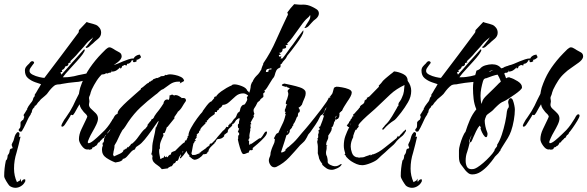

<svg xmlns="http://www.w3.org/2000/svg" viewBox="-31 -788 2805 917"><path d="M73 -161Q65 -157 60.5 -162Q56 -167 60 -172Q65 -177 66 -181Q67 -185 67 -190V-198Q67 -205 68 -206L74 -212Q75 -214 80 -216L85 -230Q78 -238 87 -247L88 -248V-249L90 -252L96 -262L97 -264H99Q97 -269 102 -275Q104 -280 108 -285Q112 -290 116 -296Q126 -307 127 -316Q129 -324 136 -330Q135 -330 135 -332Q135 -333 134 -333Q134 -334 135 -335V-336Q137 -338 142 -346.5Q147 -355 152 -364Q154 -367 156 -370Q158 -373 160 -377L165 -386L138 -395Q118 -402 103 -414.5Q88 -427 88 -451Q88 -462 94.5 -470Q101 -478 108 -484Q112 -488 112 -489Q120 -499 128 -494.5Q136 -490 128 -482L122 -474Q118 -468 114 -462.5Q110 -457 110 -449Q110 -439 124.5 -431.5Q139 -424 156.5 -420Q174 -416 181 -416Q222 -470 262 -523Q302 -576 342 -630Q346 -634 346 -644L383 -683Q387 -681 390.5 -680Q394 -679 398 -678Q402 -677 405.5 -676Q409 -675 413 -674Q421 -672 428 -669Q435 -666 441 -659Q452 -648 452 -632Q452 -615 438 -603Q423 -591 412 -580Q408 -577 404.5 -574Q401 -571 397 -567Q389 -559 379 -559V-566H382Q386 -571 390.5 -577Q395 -583 399 -588Q409 -599 414 -610Q410 -606 406.5 -603Q403 -600 399 -597Q395 -594 391.5 -590.5Q388 -587 384 -583Q379 -576 368 -563.5Q357 -551 344 -537Q333 -523 321.5 -512Q310 -501 305 -496L304 -495L308 -491L295 -486L296 -485Q296 -477 291 -474Q286 -471 281 -471Q279 -465 275.5 -460.5Q272 -456 264 -453Q265 -452 265 -450Q265 -449 266 -448Q266 -447 267 -446H265V-444H260Q259 -444 258 -440L261 -435Q262 -434 262 -431Q276 -446 289 -461Q302 -476 316 -492L370 -552H372Q372 -551 373 -551Q373 -550 374 -550Q374 -543 363 -528Q352 -513 336 -495.5Q320 -478 305.5 -462Q291 -446 283 -437Q280 -434 276 -428Q273 -425 269 -419H278Q291 -419 301.5 -420.5Q312 -422 323 -424Q328 -425 333 -426.5Q338 -428 343 -429Q348 -430 353 -431Q358 -432 363 -433Q375 -435 395 -439.5Q415 -444 424 -451Q450 -459 475 -463Q475 -463 476 -463.5Q477 -464 479 -465Q481 -465 482 -466Q484 -469 487 -469L495 -472L503 -474V-475Q517 -478 530 -483.5Q543 -489 557 -495Q570 -500 582.5 -504.5Q595 -509 608 -509L611 -515Q623 -527 638 -527V-524Q642 -520 642 -515Q642 -512 640 -512Q631 -503 620 -502Q621 -500 621.5 -499Q622 -498 622 -497Q622 -494 619 -494Q615 -491 609 -491Q604 -491 604 -497L607 -499Q601 -499 599 -501Q592 -483 576 -483L574 -475L563 -478Q558 -473 553 -473Q551 -468 549.5 -464.5Q548 -461 542 -461Q543 -462 543 -464Q542 -465 542 -466Q535 -458 525.5 -452Q516 -446 503 -446L502 -453H501Q502 -452 502 -448Q502 -444 498.5 -442Q495 -440 493 -440Q492 -440 492 -441H490Q485 -437 481 -437Q479 -437 478 -438H475Q470 -434 466 -433.5Q462 -433 454 -432Q441 -430 426.5 -425Q412 -420 399 -415Q398 -414 394 -414Q392 -414 392 -413Q361 -397 329 -396Q295 -393 263 -387Q260 -386 257 -385.5Q254 -385 250 -385Q246 -385 243 -384.5Q240 -384 237 -383Q231 -382 222 -373.5Q213 -365 205 -355Q197 -345 193 -339Q189 -335 184 -330.5Q179 -326 174 -322Q164 -315 156 -304Q154 -302 151 -299Q148 -296 146 -292Q141 -283 134 -282Q136 -277 132 -275L130 -273Q121 -264 121 -252Q118 -249 116 -244L115 -240L112 -236Q107 -229 102.5 -219.5Q98 -210 93 -199Q88 -188 83 -178.5Q78 -169 73 -161ZM42 109Q35 109 26.5 106Q18 103 13 98Q8 92 -1.5 76.5Q-11 61 -11 53Q-11 34 -9 16Q-7 -2 -3 -21Q3 -26 4 -33Q5 -40 6 -47Q14 -55 15 -67Q16 -79 27 -79L29 -81Q30 -82 28 -86Q26 -91 25 -94.5Q24 -98 27 -103Q28 -105 29 -107.5Q30 -110 31 -111Q32 -112 34 -118Q37 -129 39.5 -137.5Q42 -146 50 -155Q55 -159 59 -155.5Q63 -152 62 -147Q62 -141 59 -135H67Q63 -116 58 -97Q53 -78 48 -59Q36 -22 36 17Q36 52 50 82L64 74L69 65V76L71 81Q73 76 77 72Q81 68 89 68L90 75Q90 78 89 79Q83 92 70 100.5Q57 109 42 109Z M396 -73Q393 -73 391 -75Q390 -74 385 -74Q372 -74 359 -92Q346 -110 346 -123Q346 -146 358 -171L380 -217Q386 -229 386 -233Q386 -233 381 -241L376 -246Q374 -248 372.5 -249.5Q371 -251 369 -253Q363 -260 357 -269Q351 -278 349 -290Q347 -288 340 -275Q333 -262 326 -250Q319 -238 315 -238Q313 -238 312 -239Q311 -240 309 -240Q307 -240 304 -232Q300 -226 293 -214.5Q286 -203 279 -193Q272 -183 266 -183Q262 -183 262 -187Q262 -190 266 -198.5Q270 -207 275.5 -215.5Q281 -224 283 -226Q295 -243 303 -256Q311 -269 318 -283Q324 -296 330.5 -309.5Q337 -323 346 -340Q348 -354 352 -369Q367 -414 387.5 -447.5Q408 -481 439 -516Q446 -523 455.5 -533.5Q465 -544 475 -553Q485 -562 492 -562Q498 -562 506 -557Q510 -555 513 -553Q516 -551 519 -549L539 -538Q550 -532 550 -519Q550 -514 549 -513Q546 -502 529.5 -489.5Q513 -477 493.5 -464Q474 -451 462 -439Q444 -423 431 -403Q418 -383 407 -360Q406 -356 404.5 -353Q403 -350 402 -346Q401 -339 397 -330Q396 -328 395 -325.5Q394 -323 394 -320Q394 -315 395 -313Q396 -310 396 -305Q396 -299 395 -297Q394 -294 394 -288Q394 -277 405 -267.5Q416 -258 426.5 -247Q437 -236 437 -222Q437 -210 429 -193Q421 -176 411 -159Q401 -142 395 -128L390 -116L388 -109Q388 -107 389 -107L391 -104Q400 -104 416 -117Q432 -130 448 -145.5Q464 -161 470 -167Q482 -180 492 -194.5Q502 -209 511 -224Q513 -229 517.5 -235.5Q522 -242 527 -242Q533 -242 533 -235Q533 -229 522.5 -211.5Q512 -194 500 -177Q488 -160 483 -155L482 -153V-152Q479 -145 473 -143Q472 -142 470 -138Q468 -134 467 -133Q467 -131 464 -129L460 -128Q459 -124 454 -121L448 -115Q447 -115 447 -114Q447 -113 446 -113Q445 -107 438 -107Q436 -103 432.5 -97Q429 -91 424 -91Q419 -84 411 -84Q410 -83 410 -81Q410 -80 409 -79Q407 -74 400 -74Q399 -73 396 -73Z M742 20Q732 8 721.5 1.5Q711 -5 703.5 -13.5Q696 -22 696 -37H698L695 -52L692 -49L690 -46Q691 -50 692 -53.5Q693 -57 694 -60Q695 -65 695.5 -69.5Q696 -74 696 -79Q696 -92 698 -104.5Q700 -117 703 -129Q706 -141 708.5 -153.5Q711 -166 713 -180H715L726 -206L725 -211Q723 -207 722 -206Q721 -204 719 -202Q708 -186 692 -163.5Q676 -141 660 -121.5Q644 -102 631 -94Q623 -89 620 -86.5Q617 -84 613 -74Q603 -72 593.5 -61Q584 -50 575 -40Q566 -30 555 -29L554 -24Q548 -18 538 -15.5Q528 -13 520 -12Q498 -20 477 -34Q456 -48 456 -73Q456 -83 459 -90H460V-95Q458 -98 459 -103Q460 -108 462 -108L463 -107Q465 -110 465.5 -117Q466 -124 466 -126L468 -128Q468 -135 475 -143Q482 -151 488.5 -158Q495 -165 495 -168Q496 -169 496 -171Q496 -176 495 -179Q493 -183 494 -186V-190H498L501 -195V-197Q498 -199 498 -200V-202Q498 -205 500 -207L503 -210V-211Q503 -212 504 -213V-215L509 -220Q513 -224 515 -225Q523 -236 528 -245H532L533 -244Q532 -246 531.5 -247Q531 -248 531 -249Q531 -257 544.5 -272Q558 -287 577 -304.5Q596 -322 614 -337.5Q632 -353 642 -362V-367H644Q648 -369 652.5 -373Q657 -377 662 -381Q672 -391 679 -392L681 -397L687 -398Q688 -399 689 -400Q690 -401 691 -402Q693 -403 694 -403Q695 -403 696 -404L697 -405L699 -406V-407Q699 -407 699 -407.5Q699 -408 700 -409L718 -416L720 -415L734 -421L737 -424H738L751 -425L758 -429L760 -431V-430L761 -431L763 -429Q772 -433 781 -433Q790 -433 805 -430Q820 -427 833 -420.5Q846 -414 848 -403V-401L827 -389Q829 -394 830 -395V-396Q830 -398 826 -398H820Q799 -398 781.5 -386Q764 -374 748 -362Q739 -360 729 -350Q719 -340 711 -335Q672 -305 640.5 -275.5Q609 -246 581 -205Q576 -197 568 -184.5Q560 -172 554 -167Q549 -158 544 -149Q539 -140 535 -130Q531 -120 526 -111Q521 -102 516 -94Q516 -82 513 -71Q511 -65 511 -61Q510 -58 510 -55Q510 -52 509 -50L513 -41Q525 -46 542 -54Q559 -62 559 -72Q565 -74 565 -74H567V-76Q569 -78 570 -78H573L576 -82V-87L580 -83L593 -96Q593 -101 600 -102Q617 -116 630 -135Q637 -145 644 -154Q651 -163 659 -171H661L674 -187L673 -191L687 -209H689Q691 -215 695 -221L698 -219L706 -230L705 -231Q710 -239 716 -247Q722 -255 728 -262Q734 -270 739.5 -278Q745 -286 750 -294Q750 -301 755 -307Q760 -313 768 -313L775 -311Q779 -318 779 -333Q784 -332 787 -335Q787 -335 793 -337V-335L801 -332Q805 -334 807 -334Q815 -334 823 -329.5Q831 -325 837 -320Q837 -318 838 -319Q838 -320 839 -320H844Q857 -320 857 -309V-306Q852 -299 847.5 -292Q843 -285 839 -278Q831 -264 817 -253V-251L801 -228L803 -224L769 -182L766 -181Q764 -174 761.5 -167.5Q759 -161 756 -154L747 -151Q749 -149 749 -146Q749 -142 750 -141Q742 -126 736.5 -111Q731 -96 733 -79Q730 -77 729.5 -73.5Q729 -70 729 -67Q729 -62 729.5 -57.5Q730 -53 731 -48Q732 -43 733 -38Q734 -33 735 -28L746 -34H749L750 -35L752 -38Q752 -41 755 -45L757 -37L766 -41V-37H767Q771 -37 773 -43Q775 -45 778 -47.5Q781 -50 785 -50L786 -52V-55Q786 -60 793 -63Q797 -64 799.5 -65.5Q802 -67 804 -67H805L831 -93H832Q834 -96 840.5 -101.5Q847 -107 852 -109V-116L859 -118H860L883 -150Q883 -149 885 -149Q887 -149 888 -148Q889 -148 891.5 -151.5Q894 -155 894 -157Q895 -158 896.5 -159.5Q898 -161 902 -162Q905 -164 907 -164.5Q909 -165 910 -166Q899 -145 890.5 -128Q882 -111 874 -94Q866 -77 856 -61.5Q846 -46 831 -31L827 -35L834 -44L833 -50L831 -49V-45L824 -38Q823 -25 815 -19H811L809 -20V-15L803 -8L800 -9L788 8V5L786 6Q784 7 782 8Q780 9 778 10Q772 12 771 16ZM842 -59Q842 -62 843 -63L845 -66L841 -65H842L839 -60L840 -61Z M897 -25Q893 -25 893 -27Q889 -29 888 -29L885 -31L884 -33H883L872 -42L874 -46Q862 -55 859.5 -70Q857 -85 857 -98Q857 -108 859 -116.5Q861 -125 866 -133L864 -136L869 -139V-141Q869 -155 881.5 -177.5Q894 -200 910 -222Q926 -244 937 -255L936 -256Q940 -261 948 -272.5Q956 -284 964.5 -293.5Q973 -303 978 -303L992 -319V-324L995 -326L1004 -329L1003 -331Q1012 -342 1025.5 -351.5Q1039 -361 1051 -368L1068 -377L1074 -379L1077 -382Q1080 -385 1089 -385Q1103 -385 1124.5 -376.5Q1146 -368 1150 -355Q1157 -350 1159 -345Q1162 -351 1163.5 -358Q1165 -365 1166 -371Q1166 -382 1172 -394L1175 -397Q1181 -413 1195 -427Q1202 -433 1207.5 -441Q1213 -449 1217 -456Q1217 -459 1222 -472Q1228 -483 1226 -485Q1244 -511 1259.5 -539Q1275 -567 1288 -597Q1301 -627 1315 -656.5Q1329 -686 1342 -714Q1344 -715 1344 -719Q1344 -722 1343 -724Q1342 -726 1341 -728L1357 -749Q1362 -754 1366 -759Q1370 -764 1374 -768Q1385 -767 1396 -766Q1407 -765 1417 -766Q1439 -766 1459 -756Q1468 -752 1480 -744.5Q1492 -737 1492 -724Q1492 -711 1479 -699Q1472 -694 1466.5 -689Q1461 -684 1457 -679Q1450 -671 1443 -663.5Q1436 -656 1425 -654L1422 -657H1425Q1430 -668 1441 -684Q1451 -698 1451 -710Q1451 -715 1450 -716L1448 -715L1449 -714Q1445 -708 1440 -704Q1435 -700 1430 -695Q1426 -691 1422 -686Q1418 -681 1414 -676Q1408 -668 1393.5 -647.5Q1379 -627 1364.5 -607.5Q1350 -588 1342 -582L1341 -579H1339Q1341 -576 1346 -576Q1341 -572 1332 -572Q1336 -568 1336 -565Q1336 -559 1330 -557Q1324 -555 1319 -555Q1319 -539 1307 -536Q1306 -535 1305 -535Q1304 -535 1304 -536H1301Q1304 -534 1306.5 -531.5Q1309 -529 1310 -528L1308 -527L1309 -526H1305Q1299 -526 1301 -524L1302 -518H1308Q1313 -518 1315 -516H1312L1309 -508Q1311 -509 1318 -509Q1332 -526 1343.5 -543Q1355 -560 1368 -576Q1380 -593 1392 -610Q1404 -627 1417 -643L1416 -645Q1418 -643 1418 -638Q1418 -630 1409 -614.5Q1400 -599 1387 -581.5Q1374 -564 1361.5 -547.5Q1349 -531 1341 -522Q1339 -518 1336 -512.5Q1333 -507 1329 -503Q1325 -499 1321 -494Q1317 -489 1315 -484Q1309 -483 1309 -479V-471Q1309 -466 1304 -464Q1293 -460 1288.5 -450.5Q1284 -441 1281.5 -430.5Q1279 -420 1271 -412Q1268 -408 1260 -394.5Q1252 -381 1244 -368.5Q1236 -356 1231 -356L1235 -349Q1225 -342 1226 -339Q1227 -338 1227 -326Q1227 -324 1219 -319Q1211 -313 1211 -309L1199 -299Q1195 -290 1191 -283Q1187 -276 1184 -272Q1176 -263 1184 -244Q1178 -237 1181 -234Q1183 -230 1177 -223L1166 -203V-202L1170 -195L1165 -194L1166 -183Q1165 -184 1165 -183Q1165 -178 1168 -178L1163 -172L1165 -168L1161 -148Q1159 -140 1161 -128Q1156 -126 1156 -117Q1156 -114 1159 -114L1158 -102Q1161 -102 1161 -99L1159 -97L1161 -95Q1164 -97 1165 -100Q1166 -103 1170 -101L1207 -127L1214 -128Q1222 -136 1229.5 -149.5Q1237 -163 1244 -159Q1246 -148 1231 -131.5Q1216 -115 1199 -100.5Q1182 -86 1176 -81V-73Q1176 -72 1173.5 -71.5Q1171 -71 1170 -70Q1168 -72 1165.5 -71Q1163 -70 1161 -70L1155 -57L1154 -59Q1151 -58 1148.5 -57Q1146 -56 1144 -55Q1138 -52 1132 -52Q1126 -52 1120 -68Q1114 -84 1109.5 -102Q1105 -120 1105 -124L1107 -126Q1105 -130 1107 -133Q1109 -136 1105 -138L1110 -143H1111V-152Q1111 -157 1106 -155L1105 -158L1107 -163V-164L1110 -169L1109 -171Q1109 -173 1110 -173Q1111 -173 1112 -174H1111L1106 -178Q1105 -181 1105 -188Q1105 -197 1110 -197Q1110 -208 1113 -217Q1116 -226 1107 -222L1101 -218Q1100 -215 1097 -215Q1095 -211 1089.5 -203Q1084 -195 1078 -196V-195Q1078 -194 1079 -193Q1079 -187 1067 -177.5Q1055 -168 1057 -157L1039 -143L1041 -141H1039L1040 -138Q1029 -124 1011 -124Q1004 -124 1001 -115Q998 -106 992 -106L995 -105Q988 -98 977.5 -88Q967 -78 965 -68L964 -69L966 -66L960 -62Q960 -55 953 -53Q946 -51 939 -51Q933 -41 920.5 -33Q908 -25 897 -25ZM1241 -444Q1251 -444 1251 -447Q1251 -452 1254 -456H1260Q1266 -456 1266 -458Q1265 -459 1265 -462Q1261 -461 1257 -460Q1253 -459 1249 -459Q1239 -457 1239 -446V-445ZM887 -48H898Q900 -48 904 -49Q908 -50 911 -52Q917 -55 923 -55Q923 -56 921 -57Q921 -59 923 -59Q924 -58 924 -59H925Q929 -64 934 -67Q939 -70 944 -74Q953 -79 960 -88L963 -86L964 -91Q970 -91 970 -97Q970 -103 980 -103Q986 -109 993.5 -116.5Q1001 -124 1008 -134Q1016 -143 1023 -151Q1030 -159 1036 -166L1037 -164V-165Q1043 -171 1045 -174Q1046 -176 1047.5 -178Q1049 -180 1051 -183L1054 -181Q1060 -181 1060 -187L1059 -189L1066 -195V-198Q1067 -198 1068 -197Q1068 -196 1070 -194Q1069 -198 1071.5 -201Q1074 -204 1078 -203L1077 -206L1086 -219Q1088 -221 1091.5 -224Q1095 -227 1098 -234Q1100 -241 1102.5 -245Q1105 -249 1106 -251Q1114 -251 1116 -265Q1118 -279 1129 -287Q1136 -287 1139 -291Q1142 -295 1145 -301Q1149 -307 1150 -314Q1148 -320 1148 -322Q1148 -326 1151 -327Q1154 -330 1154 -331Q1154 -333 1146.5 -337Q1139 -341 1137 -342Q1137 -341 1136.5 -340.5Q1136 -340 1135 -341Q1134 -342 1130 -342Q1110 -342 1094.5 -328.5Q1079 -315 1064 -301Q1049 -287 1032 -287Q1030 -280 1024.5 -275.5Q1019 -271 1014 -268V-264L1005 -259V-257Q1007 -251 1003 -253H995V-248Q994 -246 994 -243Q987 -238 976 -230Q965 -222 961 -213L959 -214L956 -211L958 -209L954 -203L950 -205L951 -199Q946 -194 935 -183Q924 -172 925 -164H921L918 -152H915L911 -147H908L909 -146V-138Q907 -138 907 -135L909 -133L899 -119L904 -118V-116Q904 -114 898 -114L899 -112Q898 -109 896 -106.5Q894 -104 893 -103Q892 -101 890 -90Q888 -79 886 -68Q884 -57 883 -56Z M1554 23Q1539 23 1528.5 16Q1518 9 1507 -2L1509 -4Q1509 -5 1507 -7Q1500 -16 1497.5 -21Q1495 -26 1493 -31Q1492 -36 1491 -41Q1490 -46 1487 -55Q1486 -59 1487 -60V-80Q1487 -85 1487 -89.5Q1487 -94 1486 -99Q1485 -103 1484.5 -106.5Q1484 -110 1484 -112Q1484 -113 1486 -119Q1486 -122 1487 -123Q1485 -125 1485 -126Q1485 -126 1485 -126.5Q1485 -127 1486 -128L1487 -129Q1487 -129 1488 -130Q1488 -131 1489 -132Q1488 -132 1488 -133Q1488 -135 1489 -135Q1487 -145 1490 -150Q1493 -156 1490 -167H1495V-174L1496 -175L1491 -182L1498 -183V-184Q1498 -185 1499 -186Q1510 -212 1517 -237L1511 -236V-243H1513Q1518 -251 1522 -261Q1524 -266 1526 -269Q1528 -272 1529 -276L1528 -275Q1521 -268 1520 -260Q1519 -255 1516.5 -251Q1514 -247 1510 -243Q1506 -239 1503 -238Q1499 -235 1497 -230Q1488 -210 1475.5 -192Q1463 -174 1451 -157Q1449 -154 1445 -150Q1441 -146 1439 -141Q1436 -136 1434 -131L1428 -121Q1426 -117 1423 -114Q1420 -111 1416 -107L1402 -94Q1377 -65 1350.5 -36.5Q1324 -8 1289 9Q1286 10 1284 10.5Q1282 11 1280 11Q1268 11 1260.5 0Q1253 -11 1253 -22Q1253 -27 1255 -33L1259 -43Q1261 -49 1261 -54Q1261 -59 1263 -65Q1266 -76 1270 -85.5Q1274 -95 1279 -106Q1279 -106 1281 -115Q1281 -122 1282 -124Q1277 -126 1277 -127Q1277 -128 1278 -128V-129Q1281 -135 1285.5 -143.5Q1290 -152 1298 -153Q1303 -164 1307.5 -174Q1312 -184 1317 -194Q1327 -213 1332 -237L1335 -241H1333L1330 -245L1334 -251L1328 -254L1334 -257H1330V-259Q1329 -260 1329 -262Q1329 -264 1330 -265Q1334 -272 1335 -279Q1337 -287 1341 -291H1340L1339 -290H1337Q1334 -290 1334 -292V-293Q1334 -304 1340 -314Q1341 -318 1342 -321Q1343 -324 1344 -328Q1345 -331 1345.5 -334Q1346 -337 1346 -340Q1346 -344 1345 -346Q1343 -350 1343 -353Q1343 -357 1346.5 -360Q1350 -363 1353 -365V-366Q1351 -367 1345.5 -369.5Q1340 -372 1339 -372L1340 -376Q1338 -374 1337 -374Q1338 -374 1337 -373H1335Q1332 -374 1324 -376Q1315 -378 1315 -382Q1315 -384 1320 -386.5Q1325 -389 1327 -389Q1341 -386 1361.5 -381.5Q1382 -377 1400.5 -371Q1419 -365 1426 -355Q1428 -352 1428.5 -348.5Q1429 -345 1429 -342Q1429 -333 1424.5 -322Q1420 -311 1416 -302Q1413 -296 1413 -294Q1413 -294 1411 -288Q1406 -283 1404 -280Q1400 -276 1395 -274L1396 -271L1397 -270Q1399 -268 1399 -267Q1401 -263 1401 -259Q1401 -257 1400 -254Q1399 -251 1395 -250L1393 -248H1394Q1392 -244 1392 -241V-238Q1392 -236 1391 -233Q1390 -230 1387 -229Q1385 -224 1380.5 -213Q1376 -202 1372 -198L1369 -192L1370 -189L1366 -186Q1365 -179 1358 -172Q1351 -167 1353 -158H1351Q1352 -157 1352 -156Q1352 -154 1350 -154Q1349 -151 1346 -147.5Q1343 -144 1337 -142Q1334 -131 1328 -112.5Q1322 -94 1317 -79Q1312 -64 1311 -61Q1312 -60 1315 -60Q1319 -60 1327 -64.5Q1335 -69 1333 -76Q1337 -76 1340 -81Q1344 -85 1347 -86Q1359 -96 1370 -106.5Q1381 -117 1391 -129Q1401 -141 1411 -153Q1421 -165 1431 -176Q1432 -177 1443.5 -191Q1455 -205 1471 -225Q1487 -245 1503 -266Q1519 -287 1529 -302Q1539 -317 1538 -321H1546L1547 -320L1549 -322L1544 -321V-327H1546Q1548 -330 1550 -333Q1552 -336 1554 -338Q1557 -341 1559 -350Q1560 -354 1561 -357.5Q1562 -361 1563 -365Q1565 -372 1574 -373L1575 -374Q1584 -374 1602 -371Q1620 -368 1634.5 -362Q1649 -356 1649 -346Q1649 -338 1642.5 -326Q1636 -314 1628 -303Q1624 -298 1621 -292Q1618 -286 1614 -281Q1607 -270 1602 -258H1599V-256Q1597 -255 1593.5 -251.5Q1590 -248 1588 -246H1591Q1591 -241 1590 -238L1589 -230L1583 -220H1578Q1578 -216 1573 -216Q1570 -216 1570 -218Q1569 -218 1569 -221Q1569 -223 1571 -223L1576 -233L1574 -235Q1571 -228 1569.5 -223Q1568 -218 1570 -210H1569L1570 -209L1565 -207L1564 -200L1561 -191Q1558 -181 1552 -179L1554 -175L1551 -163L1548 -159H1549L1536 -139Q1537 -138 1537 -134Q1537 -126 1533 -119Q1529 -112 1527 -103L1528 -100L1526 -98Q1527 -98 1527 -96L1536 -93Q1531 -93 1529 -94V-87Q1529 -83 1529 -79.5Q1529 -76 1528 -72Q1527 -68 1526.5 -65Q1526 -62 1526 -58Q1526 -50 1529 -44Q1531 -41 1531.5 -37.5Q1532 -34 1533 -30Q1534 -28 1534 -23.5Q1534 -19 1534 -14Q1535 -6 1547.5 0Q1560 6 1568 6Q1578 6 1584 3Q1590 0 1598 -5L1597 -4H1601V-3Q1596 8 1580 15.5Q1564 23 1554 23ZM1340 -154H1341Q1343 -158 1345 -159L1344 -163Q1342 -160 1340 -154Z M1699 1Q1685 1 1672 -4.5Q1659 -10 1648 -17Q1644 -19 1632.5 -29Q1621 -39 1620 -45L1614 -51L1618 -54Q1615 -63 1613 -73Q1611 -83 1611 -92Q1611 -118 1618.5 -138.5Q1626 -159 1637 -181H1633L1625 -188Q1626 -190 1627 -190.5Q1628 -191 1629 -192H1628L1631 -197L1634 -199L1636 -201L1635 -204Q1636 -205 1637.5 -207Q1639 -209 1641 -211Q1642 -213 1644 -215V-219L1649 -222V-224Q1649 -226 1651 -226V-231L1653 -230V-232L1660 -234L1661 -235L1656 -234V-242Q1662 -244 1669 -254L1682 -268L1684 -272Q1686 -272 1687 -273Q1687 -282 1698.5 -288.5Q1710 -295 1710 -305Q1710 -310 1714 -310H1716L1714 -311Q1719 -314 1721 -315Q1723 -316 1720 -320L1733 -327L1779 -374Q1778 -375 1778 -377Q1778 -381 1780 -381Q1785 -386 1789.5 -391Q1794 -396 1798 -402Q1803 -407 1808 -411.5Q1813 -416 1818 -420L1835 -434Q1839 -437 1843 -440Q1847 -443 1851 -447Q1873 -445 1894.5 -434.5Q1916 -424 1916 -402Q1933 -379 1933 -354Q1933 -326 1917.5 -299.5Q1902 -273 1885 -251Q1879 -244 1870 -232.5Q1861 -221 1854 -215Q1838 -205 1826 -195Q1814 -185 1800 -169H1795V-172Q1795 -176 1797 -176Q1798 -178 1800 -180Q1802 -182 1803 -183L1808 -190L1815 -197Q1828 -210 1842 -233.5Q1856 -257 1865 -273Q1866 -279 1872 -283Q1871 -288 1872.5 -293.5Q1874 -299 1878 -303Q1882 -308 1884.5 -313Q1887 -318 1889 -323Q1896 -337 1898 -351.5Q1900 -366 1901 -382Q1882 -373 1865 -362Q1848 -351 1833 -337L1773 -280Q1762 -269 1741.5 -251.5Q1721 -234 1703 -216.5Q1685 -199 1680 -189V-188H1682V-182H1681Q1679 -178 1676 -176L1673 -172Q1672 -171 1672 -168H1667Q1664 -161 1661 -154Q1658 -147 1656 -139V-133L1655 -131Q1644 -110 1644 -88Q1644 -75 1650 -58Q1656 -41 1672 -37Q1673 -37 1675 -37Q1677 -37 1680 -36Q1685 -33 1687 -36H1691Q1705 -36 1709.5 -38.5Q1714 -41 1724 -44L1733 -47Q1735 -49 1736 -49H1739V-45L1749 -52V-50Q1776 -58 1806.5 -83Q1837 -108 1863 -128Q1865 -133 1868 -135V-140L1872 -136H1875L1881 -144Q1885 -147 1888 -151Q1891 -155 1896 -160Q1899 -162 1901.5 -164.5Q1904 -167 1908 -170V-161H1907Q1904 -156 1900.5 -150.5Q1897 -145 1892 -140Q1886 -136 1881.5 -131.5Q1877 -127 1872 -123Q1868 -119 1864 -115Q1860 -111 1857 -106Q1851 -98 1841 -90Q1833 -83 1824.5 -75.5Q1816 -68 1808 -60Q1790 -45 1774 -29Q1764 -19 1739 -9Q1714 1 1699 1ZM1641 -191Q1641 -190 1640.5 -189.5Q1640 -189 1640 -188Q1643 -192 1646 -200L1645 -199Q1644 -196 1643 -194.5Q1642 -193 1641 -191Z M1967 -161Q1959 -157 1954.5 -162Q1950 -167 1954 -172Q1959 -177 1960 -181Q1961 -185 1961 -190V-198Q1961 -205 1962 -206L1968 -212Q1969 -214 1974 -216L1979 -230Q1972 -238 1981 -247L1982 -248V-249L1984 -252L1990 -262L1991 -264H1993Q1991 -269 1996 -275Q1998 -280 2002 -285Q2006 -290 2010 -296Q2020 -307 2021 -316Q2023 -324 2030 -330Q2029 -330 2029 -332Q2029 -333 2028 -333Q2028 -334 2029 -335V-336Q2031 -338 2036 -346.5Q2041 -355 2046 -364Q2048 -367 2050 -370Q2052 -373 2054 -377L2059 -386L2032 -395Q2012 -402 1997 -414.5Q1982 -427 1982 -451Q1982 -462 1988.5 -470Q1995 -478 2002 -484Q2006 -488 2006 -489Q2014 -499 2022 -494.5Q2030 -490 2022 -482L2016 -474Q2012 -468 2008 -462.5Q2004 -457 2004 -449Q2004 -439 2018.5 -431.5Q2033 -424 2050.5 -420Q2068 -416 2075 -416Q2116 -470 2156 -523Q2196 -576 2236 -630Q2240 -634 2240 -644L2277 -683Q2281 -681 2284.5 -680Q2288 -679 2292 -678Q2296 -677 2299.5 -676Q2303 -675 2307 -674Q2315 -672 2322 -669Q2329 -666 2335 -659Q2346 -648 2346 -632Q2346 -615 2332 -603Q2317 -591 2306 -580Q2302 -577 2298.5 -574Q2295 -571 2291 -567Q2283 -559 2273 -559V-566H2276Q2280 -571 2284.5 -577Q2289 -583 2293 -588Q2303 -599 2308 -610Q2304 -606 2300.5 -603Q2297 -600 2293 -597Q2289 -594 2285.5 -590.5Q2282 -587 2278 -583Q2273 -576 2262 -563.5Q2251 -551 2238 -537Q2227 -523 2215.5 -512Q2204 -501 2199 -496L2198 -495L2202 -491L2189 -486L2190 -485Q2190 -477 2185 -474Q2180 -471 2175 -471Q2173 -465 2169.5 -460.5Q2166 -456 2158 -453Q2159 -452 2159 -450Q2159 -449 2160 -448Q2160 -447 2161 -446H2159V-444H2154Q2153 -444 2152 -440L2155 -435Q2156 -434 2156 -431Q2170 -446 2183 -461Q2196 -476 2210 -492L2264 -552H2266Q2266 -551 2267 -551Q2267 -550 2268 -550Q2268 -543 2257 -528Q2246 -513 2230 -495.5Q2214 -478 2199.5 -462Q2185 -446 2177 -437Q2174 -434 2170 -428Q2167 -425 2163 -419H2172Q2185 -419 2195.5 -420.5Q2206 -422 2217 -424Q2222 -425 2227 -426.5Q2232 -428 2237 -429Q2242 -430 2247 -431Q2252 -432 2257 -433Q2269 -435 2289 -439.5Q2309 -444 2318 -451Q2344 -459 2369 -463Q2369 -463 2370 -463.5Q2371 -464 2373 -465Q2375 -465 2376 -466Q2378 -469 2381 -469L2389 -472L2397 -474V-475Q2411 -478 2424 -483.5Q2437 -489 2451 -495Q2464 -500 2476.5 -504.5Q2489 -509 2502 -509L2505 -515Q2517 -527 2532 -527V-524Q2536 -520 2536 -515Q2536 -512 2534 -512Q2525 -503 2514 -502Q2515 -500 2515.5 -499Q2516 -498 2516 -497Q2516 -494 2513 -494Q2509 -491 2503 -491Q2498 -491 2498 -497L2501 -499Q2495 -499 2493 -501Q2486 -483 2470 -483L2468 -475L2457 -478Q2452 -473 2447 -473Q2445 -468 2443.5 -464.5Q2442 -461 2436 -461Q2437 -462 2437 -464Q2436 -465 2436 -466Q2429 -458 2419.5 -452Q2410 -446 2397 -446L2396 -453H2395Q2396 -452 2396 -448Q2396 -444 2392.5 -442Q2389 -440 2387 -440Q2386 -440 2386 -441H2384Q2379 -437 2375 -437Q2373 -437 2372 -438H2369Q2364 -434 2360 -433.5Q2356 -433 2348 -432Q2335 -430 2320.5 -425Q2306 -420 2293 -415Q2292 -414 2288 -414Q2286 -414 2286 -413Q2255 -397 2223 -396Q2189 -393 2157 -387Q2154 -386 2151 -385.5Q2148 -385 2144 -385Q2140 -385 2137 -384.5Q2134 -384 2131 -383Q2125 -382 2116 -373.5Q2107 -365 2099 -355Q2091 -345 2087 -339Q2083 -335 2078 -330.5Q2073 -326 2068 -322Q2058 -315 2050 -304Q2048 -302 2045 -299Q2042 -296 2040 -292Q2035 -283 2028 -282Q2030 -277 2026 -275L2024 -273Q2015 -264 2015 -252Q2012 -249 2010 -244L2009 -240L2006 -236Q2001 -229 1996.5 -219.5Q1992 -210 1987 -199Q1982 -188 1977 -178.5Q1972 -169 1967 -161ZM1936 109Q1929 109 1920.5 106Q1912 103 1907 98Q1902 92 1892.5 76.5Q1883 61 1883 53Q1883 34 1885 16Q1887 -2 1891 -21Q1897 -26 1898 -33Q1899 -40 1900 -47Q1908 -55 1909 -67Q1910 -79 1921 -79L1923 -81Q1924 -82 1922 -86Q1920 -91 1919 -94.5Q1918 -98 1921 -103Q1922 -105 1923 -107.5Q1924 -110 1925 -111Q1926 -112 1928 -118Q1931 -129 1933.5 -137.5Q1936 -146 1944 -155Q1949 -159 1953 -155.5Q1957 -152 1956 -147Q1956 -141 1953 -135H1961Q1957 -116 1952 -97Q1947 -78 1942 -59Q1930 -22 1930 17Q1930 52 1944 82L1958 74L1963 65V76L1965 81Q1967 76 1971 72Q1975 68 1983 68L1984 75Q1984 78 1983 79Q1977 92 1964 100.5Q1951 109 1936 109Z M2225 45Q2214 45 2206.5 39.5Q2199 34 2192 26Q2179 9 2170 -3Q2161 -15 2161 -39V-70Q2161 -79 2166 -97.5Q2171 -116 2178.5 -134Q2186 -152 2192 -158Q2201 -187 2213 -215Q2225 -243 2244 -266Q2234 -290 2231 -315.5Q2228 -341 2228 -367Q2228 -375 2228.5 -381.5Q2229 -388 2230 -396L2233 -400L2234 -401V-405Q2233 -406 2233 -408Q2233 -412 2236 -421Q2239 -430 2241.5 -439Q2244 -448 2244 -449Q2244 -451 2248 -452L2253 -454Q2254 -455 2258 -457L2261 -459Q2270 -471 2287.5 -476Q2305 -481 2319 -481Q2349 -481 2363.5 -460.5Q2378 -440 2386 -414Q2393 -419 2400 -419Q2403 -419 2405 -417Q2421 -413 2441.5 -400Q2462 -387 2462 -372V-370Q2462 -365 2452 -356Q2442 -347 2428.5 -337.5Q2415 -328 2402.5 -320Q2390 -312 2385 -309Q2378 -305 2371 -302Q2367 -301 2364 -298.5Q2361 -296 2357 -294Q2352 -290 2347.5 -286Q2343 -282 2338 -277L2329 -268Q2326 -265 2324 -262.5Q2322 -260 2319 -258Q2317 -256 2312.5 -253Q2308 -250 2303 -246Q2291 -238 2290 -231Q2289 -230 2286.5 -222.5Q2284 -215 2284 -212Q2284 -201 2287 -185.5Q2290 -170 2296 -156Q2299 -148 2296 -138.5Q2293 -129 2285 -135Q2277 -143 2271 -156Q2265 -169 2264 -175Q2263 -177 2265 -178Q2267 -179 2265 -181L2263 -183Q2262 -184 2262 -186Q2262 -186 2260 -188Q2252 -180 2243 -161.5Q2234 -143 2230 -133L2224 -119Q2219 -108 2217 -108Q2213 -108 2213 -113V-114Q2213 -120 2216 -127L2222 -143Q2217 -135 2213.5 -125.5Q2210 -116 2210 -113V-112L2211 -110Q2211 -109 2212 -108V-104Q2211 -104 2211 -102Q2209 -92 2206 -82Q2203 -72 2200 -62Q2193 -44 2193 -20Q2193 -4 2199 8Q2205 20 2222 20Q2231 20 2238 17Q2246 14 2261.5 2.5Q2277 -9 2293 -24.5Q2309 -40 2320.5 -54Q2332 -68 2332 -75Q2335 -80 2340 -85.5Q2345 -91 2343 -96Q2356 -116 2365.5 -144.5Q2375 -173 2381.5 -203Q2388 -233 2390 -256Q2392 -264 2393 -267Q2395 -271 2396 -272L2397 -273Q2399 -275 2399 -279Q2399 -281 2399 -284Q2399 -287 2398 -290Q2396 -296 2396 -301Q2396 -305 2399 -312Q2402 -319 2408 -319Q2415 -319 2419 -308Q2423 -297 2425.5 -284.5Q2428 -272 2428 -265Q2428 -242 2423 -213.5Q2418 -185 2410 -162Q2403 -143 2394.5 -129Q2386 -115 2375 -98L2365 -82L2361 -75Q2360 -76 2359.5 -71.5Q2359 -67 2357 -67Q2356 -67 2355.5 -65.5Q2355 -64 2354 -63Q2349 -55 2342 -49Q2338 -45 2334.5 -41.5Q2331 -38 2329 -34Q2318 -18 2301.5 0.5Q2285 19 2265.5 32Q2246 45 2225 45ZM2269 -292 2270 -294 2272 -302Q2275 -315 2294 -333Q2313 -351 2325 -363Q2334 -371 2343 -381Q2352 -391 2361 -398Q2359 -406 2352.5 -419Q2346 -432 2338.5 -442.5Q2331 -453 2324 -453Q2313 -453 2304 -444L2302 -442Q2301 -439 2298 -439L2293 -436Q2293 -435 2292 -435V-433Q2288 -424 2283 -414Q2280 -410 2278.5 -406.5Q2277 -403 2276 -401Q2271 -384 2267.5 -366Q2264 -348 2264 -330Q2264 -320 2265 -310.5Q2266 -301 2269 -292Z M2600 -73Q2597 -73 2595 -75Q2594 -74 2589 -74Q2576 -74 2563 -92Q2550 -110 2550 -123Q2550 -146 2562 -171L2584 -217Q2590 -229 2590 -233Q2590 -233 2585 -241L2580 -246Q2578 -248 2576.5 -249.5Q2575 -251 2573 -253Q2567 -260 2561 -269Q2555 -278 2553 -290Q2551 -288 2544 -275Q2537 -262 2530 -250Q2523 -238 2519 -238Q2517 -238 2516 -239Q2515 -240 2513 -240Q2511 -240 2508 -232Q2504 -226 2497 -214.5Q2490 -203 2483 -193Q2476 -183 2470 -183Q2466 -183 2466 -187Q2466 -190 2470 -198.5Q2474 -207 2479.5 -215.5Q2485 -224 2487 -226Q2499 -243 2507 -256Q2515 -269 2522 -283Q2528 -296 2534.5 -309.5Q2541 -323 2550 -340Q2552 -354 2556 -369Q2571 -414 2591.5 -447.5Q2612 -481 2643 -516Q2650 -523 2659.5 -533.5Q2669 -544 2679 -553Q2689 -562 2696 -562Q2702 -562 2710 -557Q2714 -555 2717 -553Q2720 -551 2723 -549L2743 -538Q2754 -532 2754 -519Q2754 -514 2753 -513Q2750 -502 2733.5 -489.5Q2717 -477 2697.5 -464Q2678 -451 2666 -439Q2648 -423 2635 -403Q2622 -383 2611 -360Q2610 -356 2608.5 -353Q2607 -350 2606 -346Q2605 -339 2601 -330Q2600 -328 2599 -325.5Q2598 -323 2598 -320Q2598 -315 2599 -313Q2600 -310 2600 -305Q2600 -299 2599 -297Q2598 -294 2598 -288Q2598 -277 2609 -267.5Q2620 -258 2630.5 -247Q2641 -236 2641 -222Q2641 -210 2633 -193Q2625 -176 2615 -159Q2605 -142 2599 -128L2594 -116L2592 -109Q2592 -107 2593 -107L2595 -104Q2604 -104 2620 -117Q2636 -130 2652 -145.5Q2668 -161 2674 -167Q2686 -180 2696 -194.5Q2706 -209 2715 -224Q2717 -229 2721.5 -235.5Q2726 -242 2731 -242Q2737 -242 2737 -235Q2737 -229 2726.5 -211.5Q2716 -194 2704 -177Q2692 -160 2687 -155L2686 -153V-152Q2683 -145 2677 -143Q2676 -142 2674 -138Q2672 -134 2671 -133Q2671 -131 2668 -129L2664 -128Q2663 -124 2658 -121L2652 -115Q2651 -115 2651 -114Q2651 -113 2650 -113Q2649 -107 2642 -107Q2640 -103 2636.5 -97Q2633 -91 2628 -91Q2623 -84 2615 -84Q2614 -83 2614 -81Q2614 -80 2613 -79Q2611 -74 2604 -74Q2603 -73 2600 -73Z"/></svg>

Font: Water Brush
Style: Regular
Weight: 400
Designer: Robert E. Leuschke
Foundry: Robert E. Leuschke
Version: Version 1.010; ttfautohint (v1.8.4.7-5d5b)